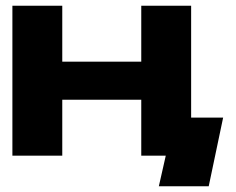

<svg xmlns="http://www.w3.org/2000/svg" viewBox="-20 -540 817 666"><path d="M23 0V-520H196V-326H470V-520H643V-132H754L704 106H531L555 0H470V-194H196V0Z"/></svg>

Font: Non Bureau Extended
Style: Bold
Weight: 700
Width: 7
Designer: Jona Saucedo
Foundry: Non Foundry
Version: Version 1.000; ttfautohint (v1.8.4)